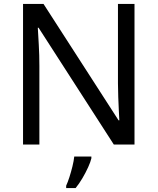

<svg xmlns="http://www.w3.org/2000/svg" viewBox="-20 -734 800 975"><path d="M663 0H558L176 -593H172Q174 -558 177 -506Q180 -454 180 -399V0H97V-714H201L582 -123H586Q585 -139 583.5 -171Q582 -203 580.5 -241Q579 -279 579 -311V-714H663ZM444 70Q440 88 427.5 115.5Q415 143 398.5 171Q382 199 364 221H316V209Q324 192 332.5 165.5Q341 139 348 110.5Q355 82 357 61H444Z"/></svg>

Font: Noto Sans Khudawadi
Style: Regular
Weight: 400
Designer: Monotype Design Team
Foundry: Monotype Imaging Inc.
Version: Version 2.003; ttfautohint (v1.8.4.7-5d5b)